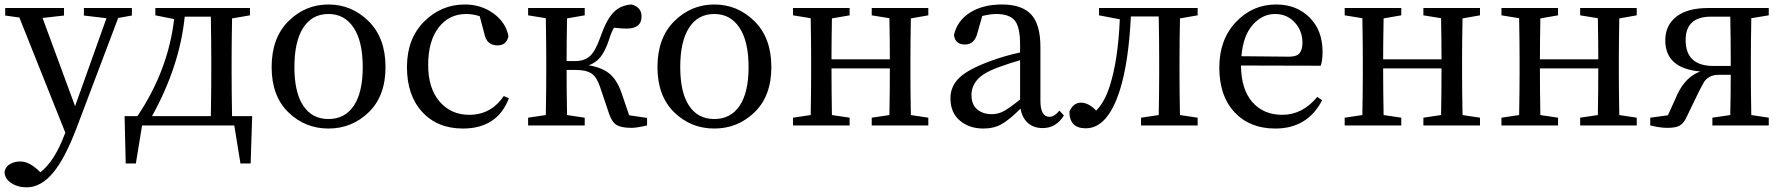

<svg xmlns="http://www.w3.org/2000/svg" viewBox="-22 -554 7879 848"><path d="M560.5 -518.6V-485.4L500 -474.6L316.4 10.7Q263.7 149.4 210.4 211.4Q157.2 273.4 95.7 273.4Q55.7 273.4 26.9 253.9Q-2 234.4 -2 204.1Q2.9 181.6 22.5 170.4Q42 159.2 68.4 159.2Q105.5 159.2 148.4 199.2L156.2 207Q217.8 159.2 261.7 43.9L266.6 32.2L63.5 -476.6L1 -485.4V-518.6H260.7V-485.4L166 -474.6L309.6 -85L448.2 -473.6L348.6 -485.4V-518.6Z M649.4 -41H909.2Q911.1 -152.3 911.1 -230.5V-289.1Q911.1 -369.1 909.2 -480.5H793.9Q771.5 -261.7 649.4 -41ZM1002.9 -41H1091.8L1085 168H1040L1012.7 0H605.5L578.1 168H533.2L528.3 -41H585Q720.7 -243.2 747.1 -469.7L664.1 -486.3V-518.6H1082V-486.3L1002.9 -472.7Q1001 -363.3 1001 -289.1V-230.5Q1001 -152.3 1002.9 -41Z M1177.7 -257.8Q1177.7 -386.7 1252 -460.4Q1326.2 -534.2 1428.7 -534.2Q1531.2 -534.2 1606 -460.4Q1680.7 -386.7 1680.7 -257.8Q1680.7 -129.9 1606.4 -58.1Q1532.2 13.7 1428.7 13.7Q1325.2 13.7 1251.5 -58.1Q1177.7 -129.9 1177.7 -257.8ZM1580.1 -257.8Q1580.1 -371.1 1540 -431.6Q1500 -492.2 1428.7 -492.2Q1356.4 -492.2 1317.4 -431.6Q1278.3 -371.1 1278.3 -257.8Q1278.3 -145.5 1317.4 -86.9Q1356.4 -28.3 1428.7 -28.3Q1501 -28.3 1540.5 -86.9Q1580.1 -145.5 1580.1 -257.8Z M2203.1 -129.9 2225.6 -120.1Q2174.8 13.7 2022.5 13.7Q1910.2 13.7 1842.8 -59.6Q1775.4 -132.8 1775.4 -257.8Q1775.4 -382.8 1851.1 -458.5Q1926.8 -534.2 2031.2 -534.2Q2103.5 -534.2 2158.2 -494.1Q2212.9 -454.1 2223.6 -393.6Q2214.8 -353.5 2175.8 -353.5Q2127 -353.5 2117.2 -405.3L2096.7 -482.4Q2066.4 -492.2 2037.1 -492.2Q1960.9 -492.2 1915 -432.1Q1869.1 -372.1 1869.1 -267.6Q1869.1 -164.1 1919.4 -105.5Q1969.7 -46.9 2050.8 -46.9Q2146.5 -46.9 2203.1 -129.9Z M2756.8 -44.9 2835.9 -33.2V0Q2789.1 10.7 2767.6 10.7Q2721.7 10.7 2700.7 -2.4Q2679.7 -15.6 2667 -54.7L2627.9 -170.9Q2614.3 -212.9 2590.8 -229Q2567.4 -245.1 2521.5 -245.1H2480.5Q2480.5 -155.3 2482.4 -45.9L2560.5 -34.2V0H2310.5V-34.2L2388.7 -45.9Q2390.6 -155.3 2390.6 -230.5V-289.1Q2390.6 -362.3 2388.7 -473.6L2310.5 -486.3V-518.6H2560.5V-486.3L2482.4 -472.7Q2480.5 -365.2 2480.5 -284.2H2517.6Q2558.6 -284.2 2583 -305.7Q2607.4 -327.1 2629.9 -390.6Q2655.3 -464.8 2686.5 -498Q2717.8 -531.2 2767.6 -534.2Q2811.5 -522.5 2811.5 -481.4Q2811.5 -427.7 2745.1 -427.7Q2724.6 -427.7 2689.5 -431.6Q2675.8 -406.2 2667 -376Q2650.4 -327.1 2629.9 -301.8Q2609.4 -276.4 2578.1 -265.6Q2636.7 -255.9 2669.4 -229Q2702.1 -202.1 2721.7 -147.5Z M2881.8 -257.8Q2881.8 -386.7 2956.1 -460.4Q3030.3 -534.2 3132.8 -534.2Q3235.4 -534.2 3310.1 -460.4Q3384.8 -386.7 3384.8 -257.8Q3384.8 -129.9 3310.5 -58.1Q3236.3 13.7 3132.8 13.7Q3029.3 13.7 2955.6 -58.1Q2881.8 -129.9 2881.8 -257.8ZM3284.2 -257.8Q3284.2 -371.1 3244.1 -431.6Q3204.1 -492.2 3132.8 -492.2Q3060.5 -492.2 3021.5 -431.6Q2982.4 -371.1 2982.4 -257.8Q2982.4 -145.5 3021.5 -86.9Q3060.5 -28.3 3132.8 -28.3Q3205.1 -28.3 3244.6 -86.9Q3284.2 -145.5 3284.2 -257.8Z M4078.1 -486.3 4001 -472.7Q3999 -363.3 3999 -289.1V-230.5Q3999 -157.2 4001 -45.9L4078.1 -34.2V0H3828.1V-34.2L3906.2 -45.9Q3908.2 -153.3 3908.2 -252H3650.4Q3650.4 -155.3 3652.3 -45.9L3730.5 -34.2V0H3480.5V-34.2L3558.6 -45.9Q3560.5 -155.3 3560.5 -230.5V-289.1Q3560.5 -362.3 3558.6 -473.6L3480.5 -486.3V-518.6H3730.5V-486.3L3652.3 -472.7Q3650.4 -365.2 3650.4 -292H3908.2Q3908.2 -366.2 3906.2 -473.6L3828.1 -486.3V-518.6H4078.1Z M4483.4 -114.3V-288.1Q4444.3 -277.3 4381.8 -254.9Q4316.4 -229.5 4292.5 -199.7Q4268.6 -169.9 4268.6 -134.8Q4268.6 -92.8 4293.5 -71.3Q4318.4 -49.8 4358.4 -49.8Q4386.7 -49.8 4411.1 -63Q4435.5 -76.2 4483.4 -114.3ZM4657.2 -65.4 4676.8 -43.9Q4642.6 11.7 4583 11.7Q4543 11.7 4517.6 -11.2Q4492.2 -34.2 4485.4 -74.2Q4436.5 -25.4 4402.3 -5.9Q4368.2 13.7 4321.3 13.7Q4258.8 13.7 4217.3 -21.5Q4175.8 -56.6 4175.8 -120.1Q4175.8 -172.9 4215.3 -210.9Q4254.9 -249 4357.4 -286.1Q4416 -307.6 4483.4 -322.3V-356.4Q4483.4 -435.5 4459.5 -463.9Q4435.5 -492.2 4377.9 -492.2Q4351.6 -492.2 4316.4 -483.4L4294.9 -408.2Q4282.2 -357.4 4240.2 -357.4Q4196.3 -357.4 4191.4 -399.4Q4205.1 -461.9 4261.7 -498Q4318.4 -534.2 4403.3 -534.2Q4491.2 -534.2 4532.2 -490.2Q4573.2 -446.3 4573.2 -345.7V-108.4Q4573.2 -38.1 4613.3 -38.1Q4634.8 -38.1 4657.2 -65.4Z M5267.6 -486.3 5189.5 -472.7Q5187.5 -363.3 5187.5 -289.1V-230.5Q5187.5 -155.3 5189.5 -45.9L5267.6 -34.2V0H5017.6V-34.2L5095.7 -45.9Q5097.7 -155.3 5097.7 -230.5V-289.1Q5097.7 -370.1 5095.7 -481.4H4972.7Q4962.9 -281.2 4924.8 -158.2Q4871.1 12.7 4773.4 12.7Q4701.2 12.7 4701.2 -61.5Q4718.8 -100.6 4752 -100.6Q4786.1 -100.6 4819.3 -65.4Q4857.4 -103.5 4879.9 -175.8Q4916 -288.1 4923.8 -468.8L4832 -486.3V-518.6H5267.6Z M5460.9 -305.7 5671.9 -303.7Q5705.1 -303.7 5717.8 -319.3Q5730.5 -335 5730.5 -365.2Q5730.5 -418 5696.3 -455.1Q5662.1 -492.2 5609.4 -492.2Q5553.7 -492.2 5511.2 -444.8Q5468.8 -397.5 5460.9 -305.7ZM5811.5 -263.7 5459 -264.6Q5460 -159.2 5509.3 -103Q5558.6 -46.9 5641.6 -46.9Q5730.5 -46.9 5795.9 -126L5817.4 -111.3Q5752.9 13.7 5610.4 13.7Q5498 13.7 5430.7 -58.1Q5363.3 -129.9 5363.3 -255.9Q5363.3 -378.9 5436.5 -456.5Q5509.8 -534.2 5614.3 -534.2Q5704.1 -534.2 5761.7 -477.1Q5819.3 -419.9 5819.3 -325.2Q5819.3 -287.1 5811.5 -263.7Z M6514.6 -486.3 6437.5 -472.7Q6435.5 -363.3 6435.5 -289.1V-230.5Q6435.5 -157.2 6437.5 -45.9L6514.6 -34.2V0H6264.6V-34.2L6342.8 -45.9Q6344.7 -153.3 6344.7 -252H6086.9Q6086.9 -155.3 6088.9 -45.9L6167 -34.2V0H5917V-34.2L5995.1 -45.9Q5997.1 -155.3 5997.1 -230.5V-289.1Q5997.1 -362.3 5995.1 -473.6L5917 -486.3V-518.6H6167V-486.3L6088.9 -472.7Q6086.9 -365.2 6086.9 -292H6344.7Q6344.7 -366.2 6342.8 -473.6L6264.6 -486.3V-518.6H6514.6Z M7207 -486.3 7129.9 -472.7Q7127.9 -363.3 7127.9 -289.1V-230.5Q7127.9 -157.2 7129.9 -45.9L7207 -34.2V0H6957V-34.2L7035.2 -45.9Q7037.1 -153.3 7037.1 -252H6779.3Q6779.3 -155.3 6781.2 -45.9L6859.4 -34.2V0H6609.4V-34.2L6687.5 -45.9Q6689.5 -155.3 6689.5 -230.5V-289.1Q6689.5 -362.3 6687.5 -473.6L6609.4 -486.3V-518.6H6859.4V-486.3L6781.2 -472.7Q6779.3 -365.2 6779.3 -292H7037.1Q7037.1 -366.2 7035.2 -473.6L6957 -486.3V-518.6H7207Z M7545.9 -262.7H7622.1V-289.1Q7622.1 -369.1 7620.1 -480.5H7535.2Q7422.9 -480.5 7422.9 -377Q7422.9 -262.7 7545.9 -262.7ZM7790 -486.3 7712.9 -473.6Q7710.9 -362.3 7710.9 -289.1V-230.5Q7710.9 -155.3 7712.9 -45.9L7790 -34.2V0H7541V-34.2L7620.1 -45.9Q7622.1 -149.4 7622.1 -223.6H7570.3Q7543.9 -223.6 7527.8 -213.9Q7511.7 -204.1 7504.9 -192.9Q7498 -181.6 7480.5 -147.5L7423.8 -30.3Q7412.1 -7.8 7395 1.5Q7377.9 10.7 7342.8 10.7Q7309.6 10.7 7266.6 0V-34.2L7344.7 -44.9L7386.7 -137.7Q7422.9 -214.8 7487.3 -238.3Q7333 -252 7333 -376Q7333 -441.4 7381.3 -480Q7429.7 -518.6 7523.4 -518.6H7790Z"/></svg>

Font: GenYoMin TW TTF Medium
Style: Regular
Weight: 500
Version: Version 1.300